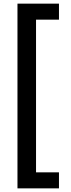

<svg xmlns="http://www.w3.org/2000/svg" viewBox="-20 -819 388 1055"><path d="M304 216H76V-799H304V-711H178V128H304Z"/></svg>

Font: Noto Sans Sinhala UI SemiCondensed SemiBold
Style: Regular
Weight: 600
Width: 4
Designer: Jelle Bosma - Monotype Design Team
Foundry: Monotype Imaging Inc.
Version: Version 2.006; ttfautohint (v1.8.4.7-5d5b)